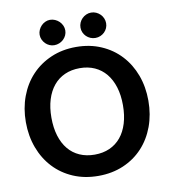

<svg xmlns="http://www.w3.org/2000/svg" viewBox="-89 -890 855 972"><g transform="rotate(-10 338.0 -403.5)"><path d="M23.4 0ZM653.3 -324.7Q653.3 -253.4 630.9 -192.6Q608.4 -131.8 567.1 -87.4Q525.9 -43 467.8 -18.1Q409.7 6.8 338.9 6.8Q268.1 6.8 210 -18.1Q151.9 -43 110.4 -87.4Q68.8 -131.8 46.1 -192.6Q23.4 -253.4 23.4 -324.7Q23.4 -395.5 46.1 -456.3Q68.8 -517.1 110.4 -561.3Q151.9 -605.5 210 -630.6Q268.1 -655.8 338.9 -655.8Q409.7 -655.8 467.8 -630.6Q525.9 -605.5 567.1 -561Q608.4 -516.6 630.9 -456.1Q653.3 -395.5 653.3 -324.7ZM522.5 -324.7Q522.5 -376.5 509.8 -417.5Q497.1 -458.5 473.4 -487.3Q449.7 -516.1 415.8 -531.5Q381.8 -546.9 338.9 -546.9Q295.9 -546.9 261.7 -531.5Q227.5 -516.1 203.9 -487.3Q180.2 -458.5 167.5 -417.5Q154.8 -376.5 154.8 -324.7Q154.8 -272.5 167.5 -231.2Q180.2 -189.9 203.9 -161.4Q227.5 -132.8 261.7 -117.7Q295.9 -102.5 338.9 -102.5Q381.8 -102.5 415.8 -117.7Q449.7 -132.8 473.4 -161.4Q497.1 -189.9 509.8 -231.2Q522.5 -272.5 522.5 -324.7ZM300.8 -748Q300.8 -734.9 295.4 -723.1Q290 -711.4 280.8 -702.6Q271.5 -693.8 259.3 -688.7Q247.1 -683.6 233.4 -683.6Q220.7 -683.6 209 -688.7Q197.3 -693.8 188.5 -702.6Q179.7 -711.4 174.3 -723.1Q168.9 -734.9 168.9 -748Q168.9 -761.2 174.3 -773.2Q179.7 -785.2 188.5 -794.2Q197.3 -803.2 209 -808.6Q220.7 -814 233.4 -814Q247.1 -814 259.3 -808.6Q271.5 -803.2 280.8 -794.2Q290 -785.2 295.4 -773.2Q300.8 -761.2 300.8 -748ZM510.7 -748Q510.7 -734.9 505.6 -723.1Q500.5 -711.4 491.5 -702.6Q482.4 -693.8 470.5 -688.7Q458.5 -683.6 444.8 -683.6Q431.2 -683.6 419.2 -688.7Q407.2 -693.8 398.2 -702.6Q389.2 -711.4 384 -723.1Q378.9 -734.9 378.9 -748Q378.9 -761.2 384 -773.2Q389.2 -785.2 398.2 -794.2Q407.2 -803.2 419.2 -808.6Q431.2 -814 444.8 -814Q458.5 -814 470.5 -808.6Q482.4 -803.2 491.5 -794.2Q500.5 -785.2 505.6 -773.2Q510.7 -761.2 510.7 -748Z"/></g></svg>

Font: Carlito
Style: Bold
Weight: 700
Designer: Lukasz Dziedzic
Foundry: tyPoland Lukasz Dziedzic
Version: Version 1.104